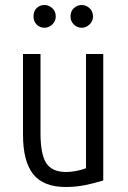

<svg xmlns="http://www.w3.org/2000/svg" viewBox="-20 -738 510 768"><path d="M243 10Q154 10 113 -41Q72 -92 72 -200V-522H142V-206Q142 -121 165 -85.5Q188 -50 245 -50Q263 -50 284 -54Q305 -58 324 -65V-522H393V-16Q357 -5 320 2.5Q283 10 243 10ZM307 -627Q289 -627 275.5 -640Q262 -653 262 -672Q262 -693 275.5 -705.5Q289 -718 307 -718Q324 -718 338 -705.5Q352 -693 352 -672Q352 -653 338 -640Q324 -627 307 -627ZM158 -627Q139 -627 126.5 -640Q114 -653 114 -672Q114 -693 126.5 -705.5Q139 -718 158 -718Q175 -718 189 -705.5Q203 -693 203 -672Q203 -653 189 -640Q175 -627 158 -627Z"/></svg>

Font: Ubuntu Sans Condensed
Style: Regular
Weight: 400
Width: 3
Designer: Dalton Maag Ltd
Foundry: Dalton Maag Ltd
Version: Version 1.006; ttfautohint (v1.8.4.7-5d5b)